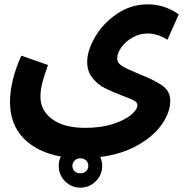

<svg xmlns="http://www.w3.org/2000/svg" viewBox="-20 -497 861 883"><path d="M619 -157Q688 -130 725.5 -104Q763 -78 763 -34Q763 19 725 74Q687 129 614 170.5Q541 212 441 225Q450 245 450 266Q450 307 420.5 336.5Q391 366 350 366Q308 366 279 336.5Q250 307 250 266Q250 242 260 223Q151 203 88.5 139Q26 75 26 -28Q26 -125 78 -241L201 -198Q182 -147 174 -114.5Q166 -82 166 -52Q166 11 220 51Q274 91 372 91Q444 91 498.5 73.5Q553 56 582.5 31.5Q612 7 612 -14Q612 -26 595 -35Q578 -44 543 -57Q495 -75 462.5 -91.5Q430 -108 405.5 -138Q381 -168 381 -212Q381 -265 417.5 -327.5Q454 -390 518 -433.5Q582 -477 660 -477Q737 -477 802 -431L750 -314Q729 -328 705 -335.5Q681 -343 659 -343Q623 -343 590.5 -325Q558 -307 538.5 -280Q519 -253 519 -228Q519 -207 543 -192.5Q567 -178 619 -157ZM386 266Q386 250 375.5 240.5Q365 231 349 231Q334 231 323.5 241Q313 251 313 266Q313 281 323.5 290.5Q334 300 349 300Q365 300 375.5 290.5Q386 281 386 266Z"/></svg>

Font: Noto Sans Arabic
Style: Bold
Weight: 700
Designer: Nadine Chahine
Foundry: Monotype Imaging Inc.
Version: Version 1.001